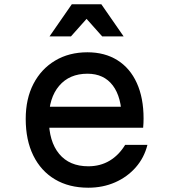

<svg xmlns="http://www.w3.org/2000/svg" viewBox="-20 -860 790 896"><path d="M185 -362H585L548 -305Q548 -406 506.5 -461Q465 -516 388 -516Q304 -516 256 -459.5Q208 -403 208 -305Q208 -200 256 -142Q304 -84 392 -84Q448 -84 491.5 -110Q535 -136 564 -184H668Q653 -124 613.5 -79Q574 -34 517 -9Q460 16 392 16Q302 16 236.5 -23Q171 -62 135.5 -134Q100 -206 100 -305Q100 -399 136 -468.5Q172 -538 237 -577Q302 -616 388 -616Q469 -616 528 -579Q587 -542 618.5 -472.5Q650 -403 650 -307Q650 -296 649.5 -285.5Q649 -275 648 -264H185ZM211 -690 315 -840H453L557 -690H457L351 -809H417L311 -690Z"/></svg>

Font: Martian Mono SemiExpanded
Style: Regular
Weight: 400
Width: 6
Monospace: yes
Designer: Roman Shamin
Foundry: Evil Martians
Version: Version 1.000